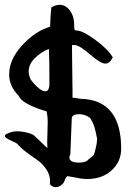

<svg xmlns="http://www.w3.org/2000/svg" viewBox="-26 -749 523 797"><path d="M-6 -185Q-6 -191 11.5 -197.5Q29 -204 44 -204Q66 -204 90 -197.5Q114 -191 118 -184Q119 -184 144 -159.5Q169 -135 171 -135Q170 -144 170 -163Q170 -175 171 -200.5Q172 -226 172 -239Q172 -270 167 -287Q133 -296 97 -313Q61 -330 52 -351Q12 -391 12 -440Q12 -502 66 -561Q120 -620 182 -638Q185 -721 189 -721L190 -720Q207 -729 221 -729Q247 -729 264.5 -705Q282 -681 282 -645V-635L284 -624L294 -622Q319 -621 371 -582.5Q423 -544 442 -511Q430 -485 411 -485Q392 -485 348.5 -522.5Q305 -560 286 -562H273V-535Q273 -506 274 -453Q275 -400 275 -371V-344L308 -339Q477 -335 477 -132Q477 -78 437.5 -42Q398 -6 337 -6Q313 -6 288 -12L253 -18L244 -6Q242 8 230 18Q218 28 205 28Q191 28 181 15Q181 13 181.5 9.5Q182 6 182 4Q182 -24 165 -48Q148 -72 126.5 -86.5Q105 -101 80.5 -119.5Q56 -138 46 -152Q41 -156 27 -162Q13 -168 3.5 -174Q-6 -180 -6 -185ZM93 -452Q93 -436 102 -418Q110 -406 129 -388Q148 -370 162 -370Q167 -370 170 -372Q173 -374 175 -378.5Q177 -383 178 -387.5Q179 -392 179 -399.5Q179 -407 179 -412.5Q179 -418 179 -427Q179 -436 179 -441Q179 -504 177 -546Q146 -534 119.5 -508.5Q93 -483 93 -452ZM262 -96Q262 -74 302 -74Q332 -74 342 -88L352 -96Q355 -99 357 -100L359 -102L362 -104Q365 -107 371 -132Q377 -157 377 -170Q377 -177 376 -178Q367 -229 354 -249Q351 -260 335 -267.5Q319 -275 302 -275Q276 -275 272 -260L266 -108Q262 -101 262 -96Z"/></svg>

Font: NaniFont Regular
Style: Regular
Weight: 400
Designer: Nanigashitei
Version: Version 1.036